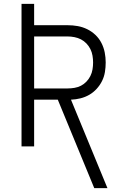

<svg xmlns="http://www.w3.org/2000/svg" viewBox="-20 -755 640 990"><path d="M466 215 278 -241H156V0H91V-735H156V-625H329Q355 -625 380.5 -620.5Q406 -616 429.5 -604.5Q453 -593 472 -575Q491 -557 503 -533.5Q515 -510 520 -484.5Q525 -459 525 -433Q525 -408 521 -383.5Q517 -359 506 -337Q495 -315 478 -296.5Q461 -278 440 -266Q419 -254 395 -248Q371 -242 346 -241L534 215ZM329 -299Q346 -299 364 -302Q382 -305 397.5 -313Q413 -321 425.5 -334Q438 -347 446 -363Q454 -379 457 -397Q460 -415 460 -433Q460 -450 457 -468Q454 -486 446 -502Q438 -518 425.5 -531Q413 -544 397.5 -552Q382 -560 364 -563.5Q346 -567 329 -567H156V-299Z"/></svg>

Font: Iosevka SS04 Light Extended
Style: Regular
Weight: 300
Width: 7
Monospace: yes
Designer: Belleve Invis
Foundry: Belleve Invis
Version: Version 19.0.0; ttfautohint (v1.8.4)